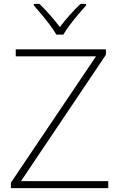

<svg xmlns="http://www.w3.org/2000/svg" viewBox="-20 -968 617 988"><path d="M537 0H36V-28L474 -678H61V-714H525V-686L88 -36H537ZM270 -790Q258 -811 237.5 -838.5Q217 -866 194.5 -893Q172 -920 154 -940V-948H183Q210 -922 238 -890Q266 -858 288 -829Q310 -858 338.5 -890Q367 -922 394 -948H423V-940Q405 -920 382 -893Q359 -866 338.5 -838.5Q318 -811 306 -790Z"/></svg>

Font: Noto Sans Kannada ExtraLight
Style: Regular
Weight: 200
Designer: Jelle Bosma - Monotype Design Team
Foundry: Monotype Imaging Inc.
Version: Version 2.005; ttfautohint (v1.8.4.7-5d5b)